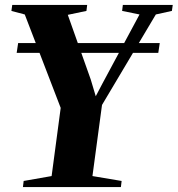

<svg xmlns="http://www.w3.org/2000/svg" viewBox="-20 -763 724 783"><path d="M73.5 0 76.5 -25 190.5 -45 227.5 -323 81 -704 26.5 -718.5 30 -743H335.5L332.5 -718.5L256.5 -702.5L350 -439L370.5 -370.5L397 -421L549 -704L478 -718.5L481 -743H684.5L681 -718.5L615.5 -704L396 -335L357 -45L476 -25L473 0ZM631.5 -587.5 625.5 -547.5H48L54 -587.5Z"/></svg>

Font: Merriweather 120pt ExtraBold
Style: Italic
Weight: 800
Italic angle: -7.8°
Version: Version 2.101